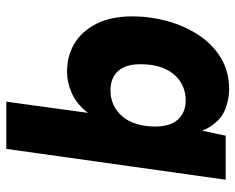

<svg xmlns="http://www.w3.org/2000/svg" viewBox="-89 -648 748 610"><g transform="rotate(-90 285.0 -343.0)"><path d="M306 11Q274 11 241.5 -2Q209 -15 186.5 -51Q164 -87 160 -156L185 -122L159 0H19L117 -697H267L222 -369L191 -351Q208 -410 235.5 -443Q263 -476 296.5 -490Q330 -504 362 -504Q413 -504 452.5 -480Q492 -456 515 -409.5Q538 -363 538 -296Q538 -240 523 -185.5Q508 -131 479 -86.5Q450 -42 406.5 -15.5Q363 11 306 11ZM271 -127Q297 -127 318 -137Q339 -147 354.5 -165.5Q370 -184 378 -210.5Q386 -237 386 -271Q386 -302 376.5 -323Q367 -344 348.5 -355Q330 -366 303 -366Q277 -366 256 -356Q235 -346 219.5 -327.5Q204 -309 196 -282.5Q188 -256 188 -223Q188 -193 197.5 -171.5Q207 -150 226 -138.5Q245 -127 271 -127Z"/></g></svg>

Font: Hanken Grotesk Black
Style: Italic
Weight: 900
Italic angle: -8°
Designer: Alfredo Marco Pradil
Foundry: Hanken Design Co.
Version: Version 3.013